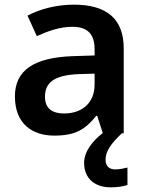

<svg xmlns="http://www.w3.org/2000/svg" viewBox="-20 -572 628 824"><path d="M433 113C433 76 458 43 503 0H511V-364C511 -492 437 -552 297 -552C222 -552 151 -533 98 -505L138 -417C187 -439 237 -457 291 -457C351 -457 386 -430 386 -361V-334L292 -331C125 -325 44 -270 44 -158C44 -43 116 10 213 10C303 10 346 -16 393 -75H397L421 -1C378 32 341 78 341 127C341 191 383 232 456 232C486 232 507 228 527 222V147C515 150 495 155 474 155C449 155 433 141 433 113ZM320 -254 386 -256V-210C386 -127 329 -85 255 -85C206 -85 173 -105 173 -157C173 -215 209 -250 320 -254Z"/></svg>

Font: Noto Sans Myanmar SemiBold
Style: Regular
Weight: 600
Designer: Monotype Design Team
Foundry: Monotype Imaging Inc.
Version: Version 2.107